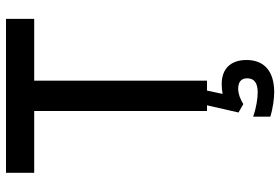

<svg xmlns="http://www.w3.org/2000/svg" viewBox="-167 -543 934 640"><g transform="rotate(-90 300.0 -223.0)"><path d="M557 -670H44V-576H250V0H269L245 105L273 121C291 110 308 104 324 104C347 104 359 114 359 134C359 157 344 169 312 169C292 169 260 164 231 154V211C259 220 293 224 313 224C382 224 420 191 420 132C420 78 390 49 340 49C329 49 317 50 307 52L318 0H351V-576H557Z"/></g></svg>

Font: LT Wave Mono Medium
Style: Regular
Weight: 500
Designer: Daniel Lyons
Version: Version 2.5 (Glyphs App)